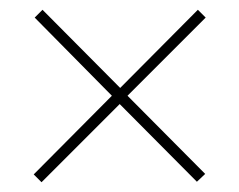

<svg xmlns="http://www.w3.org/2000/svg" viewBox="-20 -550 490 393"><path d="M385 -530 401 -514 241 -354 400 -194 383 -178 225 -337 65 -177 49 -193 209 -354 51 -514 67 -530 226 -370Z"/></svg>

Font: Noto Sans Khmer Condensed Thin
Style: Regular
Weight: 100
Width: 3
Designer: Danh Hong and the Monotype Design Team
Foundry: Monotype Imaging Inc.
Version: Version 2.004; ttfautohint (v1.8.4.7-5d5b)